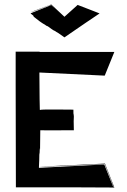

<svg xmlns="http://www.w3.org/2000/svg" viewBox="-20 -834 566 858"><path d="M199 -809 208 -812 227 -794 208 -811 118 -775C114 -774 124 -769 130 -763C131 -762 129 -763 127 -763C133 -760 133 -759 130 -760L133 -758L131 -759C154 -741 161 -735 183 -722L189 -718C191 -717 192 -717 193 -717C202 -710 223 -695 223 -697C231 -691 233 -691 241 -686L268 -667C385 -748 349 -722 425 -774C422 -776 362 -798 327 -812L268 -759L209 -814C114 -778 134 -787 116 -779C131 -783 172 -799 208 -813ZM154 -88C217 -90 374 -98 448 -101L489 3C472 -40 471 -42 488 2L486 1L446 -99L154 -84V-88C155 -101 156 -136 156 -154C156 -158 156 -147 157 -143C157 -170 158 -171 158 -160V-173L159 -166L160 -252C167 -251 303 -252 310 -252C309 -321 309 -272 310 -313C309 -334 308 -311 308 -344C297 -344 159 -346 163 -343H158C157 -423 157 -333 156 -510L448 -496C463 -532 477 -568 491 -602H157V-603H50V-528V-454C50 -284 51 -147 51 3H281C356 3 426 4 491 4L449 -103C157 -89 203 -92 154 -88Z"/></svg>

Font: HIVNotRetro
Style: Regular
Weight: 400
Designer: Feorag
Foundry: Feorag
Version: Version 1.000;PS 001.000;hotconv 1.0.88;makeotf.lib2.5.64775